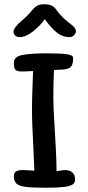

<svg xmlns="http://www.w3.org/2000/svg" viewBox="-20 -880 413 900"><path d="M247 -830Q257 -815 277 -796Q297 -777 314 -765Q336 -749 336 -733Q336 -724 327 -715Q318 -706 306 -706Q272 -706 244.5 -729Q217 -752 190 -790Q169 -760 135 -733Q101 -706 73 -706Q57 -706 50 -714.5Q43 -723 43 -733Q43 -741 55.5 -756.5Q68 -772 83 -784Q111 -807 132 -834Q141 -845 153 -852.5Q165 -860 188 -860Q211 -860 224 -853Q237 -846 247 -830ZM230 -429Q230 -368 238 -250Q239 -232 242 -177.5Q245 -123 245 -78Q255 -79 266.5 -81Q278 -83 284 -83Q306 -83 319 -72Q332 -61 332 -38Q332 -23 320 -15Q308 -7 278.5 -3.5Q249 0 193 0Q131 0 100 -4Q69 -8 57 -19.5Q45 -31 45 -54Q45 -71 56 -77Q67 -83 87 -83L108 -82L141 -80L136 -198Q130 -294 130 -374Q130 -417 133 -492L135 -547Q101 -545 82 -545Q60 -545 52.5 -553Q45 -561 45 -586Q45 -614 83.5 -622Q122 -630 201 -630Q262 -630 292.5 -626Q323 -622 323 -608Q323 -574 308.5 -563.5Q294 -553 253 -553L233 -552Q230 -488 230 -429Z"/></svg>

Font: Itim
Style: Regular
Weight: 400
Designer: Suppakit Chalermlarp
Version: Version 1.002g